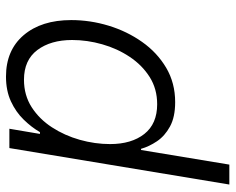

<svg xmlns="http://www.w3.org/2000/svg" viewBox="-92 -676 779 635"><g transform="rotate(90 297.5 -358.5)"><path d="M233.4 11.2Q146 11.2 96.2 -47.4Q46.4 -106 46.4 -204.6Q46.4 -267.1 64.9 -328.1Q83.5 -389.2 118.7 -439Q153.8 -488.8 204.1 -518.6Q254.4 -548.3 317.9 -548.3Q367.2 -548.3 398.4 -531.2Q429.7 -514.2 447.3 -488Q464.8 -461.9 472.2 -435.5H476.1L524.4 -727.5H590.3L469.7 0H405.8L422.9 -101.1H417Q400.9 -73.2 375.7 -47.4Q350.6 -21.5 315.2 -5.1Q279.8 11.2 233.4 11.2ZM243.7 -48.3Q294.9 -48.3 334.5 -73.7Q374 -99.1 401.1 -140.9Q428.2 -182.6 442.4 -232.9Q456.5 -283.2 456.5 -333Q456.5 -403.8 423.1 -446.3Q389.6 -488.8 324.7 -488.8Q273.9 -488.8 234.6 -463.9Q195.3 -439 168 -397.9Q140.6 -356.9 126.5 -307.1Q112.3 -257.3 112.3 -207.5Q112.3 -136.7 145.5 -92.5Q178.7 -48.3 243.7 -48.3Z"/></g></svg>

Font: Inter 17pt Light
Style: Italic
Weight: 300
Italic angle: -9.3988°
Version: Version 4.001;git-66647c0bb